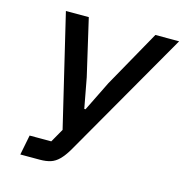

<svg xmlns="http://www.w3.org/2000/svg" viewBox="-104 -794 856 891"><g transform="rotate(15 324.0 -349.0)"><path d="M72 0 91 -96H195L232 -161L104 -698H214L277 -426L304 -281H310L381 -425L534 -698H648L295 -83Q276 -51 257.5 -32.5Q239 -14 217.5 -7Q196 0 165 0Z"/></g></svg>

Font: IBM Plex Sans Medium
Style: Italic
Weight: 500
Italic angle: -11.31°
Designer: Mike Abbink, Paul van der Laan, Pieter van Rosmalen
Foundry: Bold Monday
Version: Version 3.201